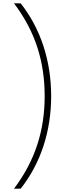

<svg xmlns="http://www.w3.org/2000/svg" viewBox="-20 -906 378 1152"><path d="M287 -329C287 -539 225 -733 104 -886H64C195 -713 248 -531 248 -329C248 -129 194 54 64 226H104C225 73 287 -120 287 -329Z"/></svg>

Font: Noto Sans Kannada UI Condensed ExtraLight
Style: Regular
Weight: 200
Width: 3
Designer: Jelle Bosma - Monotype Design Team
Foundry: Monotype Imaging Inc.
Version: Version 2.005